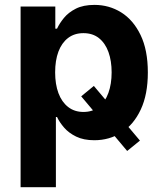

<svg xmlns="http://www.w3.org/2000/svg" viewBox="-20 -573 651 797"><path d="M369.5 -216.3 560.9 10.6 507.9 53.7 317.1 -173.1ZM65.5 204.1V-545.9H209.6V-454H216.7Q226.8 -475.8 245.5 -498.7Q264.2 -521.5 295 -537.1Q325.9 -552.7 372.3 -552.7Q433 -552.7 483.1 -521.5Q533.3 -490.2 563.5 -427.7Q593.7 -365.3 593.7 -272Q593.7 -181.1 564.4 -118.5Q535.1 -55.8 484.8 -23.3Q434.5 9.1 371.4 9.1Q327.1 9.1 296.2 -6Q265.4 -21 246.2 -43.2Q227 -65.4 216.7 -87.4H212V204.1ZM326.3 -108.3Q364.7 -108.3 390.7 -129.3Q416.7 -150.3 430 -187.4Q443.4 -224.6 443.4 -272.5Q443.4 -320.4 430.2 -357.1Q416.9 -393.8 390.9 -414.6Q364.9 -435.4 326.3 -435.4Q288.7 -435.4 262.4 -415.2Q236.2 -395.1 222.5 -358.7Q208.9 -322.2 208.9 -272.5Q208.9 -223.3 222.6 -186.4Q236.4 -149.5 262.8 -128.9Q289.2 -108.3 326.3 -108.3Z"/></svg>

Font: Inter Variable LoSnoCo
Style: Regular
Weight: 400
Designer: Rasmus Andersson
Foundry: rsms
Version: Version 4.000;git-a52131595; featfreeze: case,dlig,ss01,ss02